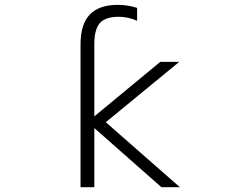

<svg xmlns="http://www.w3.org/2000/svg" viewBox="-20 -781 1040 802"><path d="M374 -294.9 649.4 -522.5H728.5L421.9 -270.5L731.4 1H654.3L374 -246.1V1H316.4V-595.7Q316.4 -679.7 355 -720.2Q393.6 -760.7 472.7 -760.7Q513.7 -760.7 552.7 -748V-694.3Q514.6 -710.9 475.6 -710.9Q420.9 -710.9 397.5 -685.1Q374 -659.2 374 -595.7Z"/></svg>

Font: GenEi Gothic M Light
Style: Regular
Weight: 300
Designer: o_tamon (Modified); [Source Han Sans]
Ryoko NISHIZUKA  (kana & ideographs); Paul D. Hunt (Latin, Greek & Cyrillic); Wenl
Version: Version 1.1a;Original Version 1.004